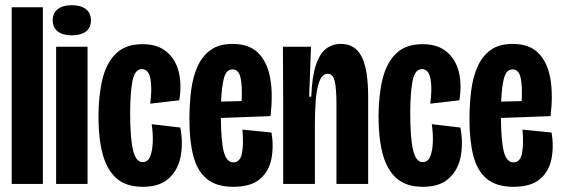

<svg xmlns="http://www.w3.org/2000/svg" viewBox="-20 -708 2163 739"><path d="M25 0V-680H145V0Z M196 0V-528H317V0ZM256 -572Q222 -572 202.5 -587Q183 -602 183 -630Q183 -658 202.5 -673Q222 -688 256 -688Q291 -688 310.5 -673Q330 -658 330 -630Q330 -601 310.5 -586.5Q291 -572 256 -572Z M530 11Q465 11 428 -22Q391 -55 375 -115.5Q359 -176 359 -258Q359 -341 374.5 -404Q390 -467 427 -502.5Q464 -538 529 -538Q586 -538 621 -509Q656 -480 668 -431Q680 -382 670 -322L558 -309Q566 -367 559 -404.5Q552 -442 526 -442Q499 -442 490 -396.5Q481 -351 481 -272Q481 -176 492 -130Q503 -84 529 -84Q549 -84 558 -106Q567 -128 568 -161.5Q569 -195 564 -230L674 -217Q685 -159 675.5 -107Q666 -55 630.5 -22Q595 11 530 11Z M878 11Q813 11 776 -19.5Q739 -50 724 -108Q709 -166 709 -249Q709 -306 715.5 -358.5Q722 -411 740 -451.5Q758 -492 790.5 -515.5Q823 -539 875 -539Q940 -539 975 -503Q1010 -467 1020.5 -404.5Q1031 -342 1021 -261L830 -254Q831 -160 842 -121.5Q853 -83 878 -83Q905 -83 911.5 -119.5Q918 -156 913 -209L1025 -198Q1034 -144 1024.5 -96Q1015 -48 980 -18.5Q945 11 878 11ZM875 -441Q851 -441 842 -407.5Q833 -374 831 -317L910 -319Q913 -380 905.5 -410.5Q898 -441 875 -441Z M1070 0V-302L1069 -528H1177L1170 -336H1178Q1181 -412 1195.5 -456.5Q1210 -501 1234.5 -520Q1259 -539 1292 -539Q1347 -539 1372 -490Q1397 -441 1397 -335V0H1275V-307Q1275 -369 1268 -396.5Q1261 -424 1242 -424Q1221 -424 1210 -396.5Q1199 -369 1195.5 -324.5Q1192 -280 1192 -229V0Z M1608 11Q1543 11 1506 -22Q1469 -55 1453 -115.5Q1437 -176 1437 -258Q1437 -341 1452.5 -404Q1468 -467 1505 -502.5Q1542 -538 1607 -538Q1664 -538 1699 -509Q1734 -480 1746 -431Q1758 -382 1748 -322L1636 -309Q1644 -367 1637 -404.5Q1630 -442 1604 -442Q1577 -442 1568 -396.5Q1559 -351 1559 -272Q1559 -176 1570 -130Q1581 -84 1607 -84Q1627 -84 1636 -106Q1645 -128 1646 -161.5Q1647 -195 1642 -230L1752 -217Q1763 -159 1753.5 -107Q1744 -55 1708.5 -22Q1673 11 1608 11Z M1956 11Q1891 11 1854 -19.5Q1817 -50 1802 -108Q1787 -166 1787 -249Q1787 -306 1793.5 -358.5Q1800 -411 1818 -451.5Q1836 -492 1868.5 -515.5Q1901 -539 1953 -539Q2018 -539 2053 -503Q2088 -467 2098.5 -404.5Q2109 -342 2099 -261L1908 -254Q1909 -160 1920 -121.5Q1931 -83 1956 -83Q1983 -83 1989.5 -119.5Q1996 -156 1991 -209L2103 -198Q2112 -144 2102.5 -96Q2093 -48 2058 -18.5Q2023 11 1956 11ZM1953 -441Q1929 -441 1920 -407.5Q1911 -374 1909 -317L1988 -319Q1991 -380 1983.5 -410.5Q1976 -441 1953 -441Z"/></svg>

Font: Bricolage Grotesque 96pt Condensed SemiBold
Style: Regular
Weight: 600
Width: 3
Designer: Mathieu Triay
Foundry: Atelier Triay
Version: Version 1.001; ttfautohint (v1.8.4.7-5d5b);gftools[0.9.33.de